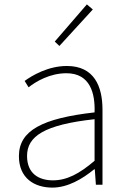

<svg xmlns="http://www.w3.org/2000/svg" viewBox="-20 -840 576 873"><path d="M218 13C288 13 354 -26 408 -70H411L416 0H446V-341C446 -448 408 -540 284 -540C198 -540 125 -496 92 -472L110 -443C144 -470 207 -507 282 -507C391 -507 413 -414 410 -329C173 -302 66 -247 66 -130C66 -30 136 13 218 13ZM221 -20C157 -20 103 -50 103 -131C103 -220 181 -273 410 -298V-109C341 -50 284 -20 221 -20ZM250 -631 402 -797 375 -820 229 -651Z"/></svg>

Font: Noto Sans CJK SC Thin
Style: Regular
Weight: 100
Designer: Ryoko NISHIZUKA 西塚涼子 (kana, bopomofo & ideographs); Paul D. Hunt (Latin, Greek & Cyrillic); Sandoll Communications 산돌커뮤니
Foundry: Adobe
Version: Version 2.004;hotconv 1.0.118;makeotfexe 2.5.65603